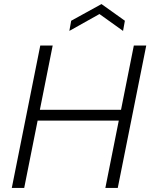

<svg xmlns="http://www.w3.org/2000/svg" viewBox="-20 -924 739 944"><path d="M178 -700H239L176 -384H575L638 -700H699L559 0H498L564 -331H165L99 0H38ZM585 -772 469 -855 321 -772 330 -822 479 -904 594 -822Z"/></svg>

Font: Albert Sans Light
Style: Italic
Weight: 300
Italic angle: -11.25°
Designer: Andreas Rasmussen
Foundry: a.Foundry
Version: Version 1.025